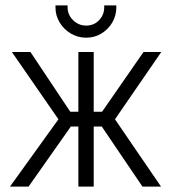

<svg xmlns="http://www.w3.org/2000/svg" viewBox="-20 -693 636 713"><path d="M412 -673H367V-666Q367 -638 348 -618Q329 -598 300 -598Q272 -598 251.5 -618Q231 -638 231 -666V-673H186V-666Q186 -635 201.5 -609.5Q217 -584 243 -568.5Q269 -553 300 -553Q331 -553 356.5 -568.5Q382 -584 397 -609.5Q412 -635 412 -666ZM579 -500H513L359 -278H328V-500H271V-278H241L93 -500H24L197 -250L17 0H86L243 -223H271V0H328V-223H358L509 0H578L407 -250Z"/></svg>

Font: AdventPro_ExpandedRegular
Style: ExpandedRegular
Weight: 400
Width: 7
Designer: VivaRado, Andreas Kalpakidis
Foundry: VivaRado, Andreas Kalpakidis
Version: Version 3.000